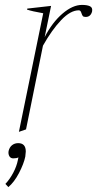

<svg xmlns="http://www.w3.org/2000/svg" viewBox="-20 -527 396 782"><path d="M355 -480Q349 -458 329 -458Q320 -458 317 -462Q314 -466 311 -475.5Q308 -485 301 -485Q267 -485 229 -445Q191 -405 155 -341L86 0L57 10L156 -473Q110 -481 90 -488L91 -492L188 -503L162 -376Q193 -436 234.5 -471.5Q276 -507 314 -507Q335 -507 346.5 -501.5Q358 -496 355 -480ZM85 90Q85 95 83 111Q77 140 57.5 177.5Q38 215 14 235L2 222Q20 203 34 176.5Q48 150 53 124L55 114Q48 118 34 118Q23 118 18 109Q13 100 15 88Q19 72 29.5 64Q40 56 54 56Q85 56 85 90Z"/></svg>

Font: Trirong Thin
Style: Italic
Weight: 250
Italic angle: -12°
Designer: Katatrad Team
Foundry: CadsonDemak
Version: Version 1.001